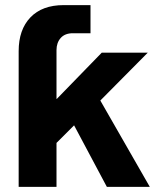

<svg xmlns="http://www.w3.org/2000/svg" viewBox="-20 -731 618 751"><path d="M163 -134V-344H202L378 -525H558L332 -297L309 -280ZM398 0 243 -291 327 -417 566 0ZM53 0V-531Q53 -615 99 -663Q145 -711 229 -711H334V-601H265Q234 -601 217.5 -582.5Q201 -564 201 -535V0Z"/></svg>

Font: TikTok Sans 24pt
Style: Bold
Weight: 700
Version: Version 4.000